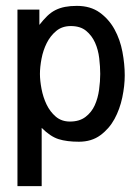

<svg xmlns="http://www.w3.org/2000/svg" viewBox="-20 -472 442 650"><path d="M402.3 -216.8Q402.3 -181.6 394 -142.1Q385.7 -102.5 367.7 -69.3Q349.6 -36.1 319.8 -14.2Q290 7.8 247.1 7.8Q206.1 7.8 178.2 -1Q150.4 -9.8 121.1 -39.1V158.2H39.1V-439.5H113.3V-387.7Q127 -405.3 140.1 -418Q153.3 -430.7 168 -438Q182.6 -445.3 200.2 -448.7Q217.8 -452.1 240.2 -452.1Q286.1 -452.1 317.4 -429.7Q348.6 -407.2 367.7 -372.6Q386.7 -337.9 394.5 -296.4Q402.3 -254.9 402.3 -216.8ZM319.3 -221.7Q319.3 -246.1 315.9 -274.9Q312.5 -303.7 301.8 -327.6Q291 -351.6 271.5 -367.7Q252 -383.8 219.7 -383.8Q190.4 -383.8 170.4 -367.2Q150.4 -350.6 138.2 -326.2Q126 -301.8 120.6 -273.4Q115.2 -245.1 115.2 -221.7Q115.2 -199.2 120.6 -170.9Q126 -142.6 137.7 -118.2Q149.4 -93.8 168.9 -77.1Q188.5 -60.5 216.8 -60.5Q249 -60.5 269.5 -76.2Q290 -91.8 300.8 -115.7Q311.5 -139.6 315.4 -168Q319.3 -196.3 319.3 -221.7Z"/></svg>

Font: RIT TN Joy
Style: Bold
Weight: 700
Designer: Hussain K H
Foundry: Rachana Institute of Typography
Version: 1.6.2